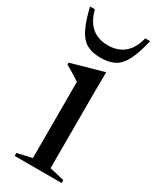

<svg xmlns="http://www.w3.org/2000/svg" viewBox="-203 -772 672 825"><g transform="rotate(30 133.0 -359.0)"><path d="M186 -507 185 -413.5V-31.5L258 -14.5V0H25V-14.5L97.5 -31.5V-409Q92 -413 80.8 -420.2Q69.5 -427.5 55.2 -436Q41 -444.5 25.5 -453V-463L182 -507ZM133.5 -611.5Q165 -611.5 189.8 -622.8Q214.5 -634 232 -657.5Q249.5 -681 258.5 -718H282.5Q267.5 -652.5 248.5 -615.8Q229.5 -579 202.2 -564.2Q175 -549.5 133.5 -549.5Q92 -549.5 64.8 -564.2Q37.5 -579 18.8 -615.8Q0 -652.5 -15.5 -718H8.5Q18 -681 35.2 -657.5Q52.5 -634 77.5 -622.8Q102.5 -611.5 133.5 -611.5Z"/></g></svg>

Font: Newsreader 60pt
Style: Regular
Weight: 400
Designer: Hugues Gentile
Foundry: Production Type
Version: Version 1.003